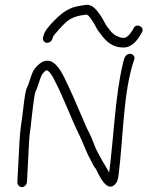

<svg xmlns="http://www.w3.org/2000/svg" viewBox="-20 -749 616 780"><path d="M89.5 -9 98.2 -175C99 -191.7 101 -210 104.1 -230C107.2 -250.8 116.4 -354.4 123.7 -375C133.1 -393.6 140.6 -424.9 149.3 -444C151.7 -447.4 165 -466.7 172.3 -463C183.9 -455.8 191.6 -442.2 199.4 -427C234.9 -360.7 264.7 -278.1 298 -209C316.9 -172.6 327.2 -136.9 347.3 -101C357.7 -81.6 358.5 -76.4 369.3 -63C380.1 -42.2 410.2 29.1 442.8 4C457.1 -7 459.7 -20.8 462.3 -43C481.6 -199.1 480.3 -374.4 524.5 -505C532.8 -522.4 514.1 -535.3 499.2 -528.5C485.3 -522.2 482.9 -506.1 478.5 -487C448.1 -360.2 442.1 -191.8 423.5 -48C420.2 -55.4 413.3 -65.7 410.7 -70C406.4 -79.6 399.1 -88 395.1 -97C390 -106.8 372.3 -136.6 367.8 -149C357.1 -177.4 347.4 -201.6 332.9 -228C307.4 -285.1 281.3 -350.5 254.3 -406.5C241.7 -432.6 230.4 -459.1 214.1 -478C201.5 -492.5 186 -507 160.3 -501C144 -496.4 121.2 -473.4 114.1 -459C105.2 -440.6 98.7 -409.5 88.5 -391C84.7 -382.3 80.4 -358.3 75.7 -319C69.1 -256.3 62 -228.2 59.2 -175L50.5 -9C49.9 1.3 58.8 11 68.9 11C79.1 11 88.9 1.3 89.5 -9ZM193 -591C194.8 -599.5 195.4 -600.8 201.9 -609C212.3 -621.9 235.5 -647.9 247.5 -658C268.2 -677.7 294.9 -685.5 331.2 -690C331.8 -690 333.1 -689.3 335.1 -688C345 -682.1 350.1 -670.2 356.7 -662C364.1 -652.1 371.4 -634.8 378.7 -624C402.2 -592.5 426.5 -556 482.1 -556C519 -556 542.4 -591.8 556.3 -617C570.2 -639.2 533.9 -657.1 523.3 -635C518.8 -627 514.7 -620.2 509.1 -613C506.3 -608.6 493.3 -595 484.2 -595C469.5 -595 462.1 -599.3 451.7 -604C434.5 -612.8 421.6 -632.3 410.9 -647C403.2 -659.6 396.1 -675.8 388 -687C375.2 -703.3 358 -733.2 328.2 -729C307.4 -726 283.4 -722.5 268 -715.5C238.6 -702.1 219.7 -685.5 197.2 -662C181.9 -646.1 161.5 -624.6 156.7 -604C154.1 -596.3 152.5 -590.6 157.1 -583C166.2 -567.5 188.6 -576.6 193 -591Z"/></svg>

Font: Just Breathe
Style: Obl1
Weight: 400
Foundry: Cannot Into Space Fonts
Version: Version 0.72